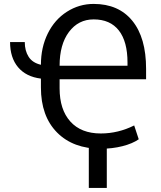

<svg xmlns="http://www.w3.org/2000/svg" viewBox="-20 -740 813 969"><path d="M488.8 10.7C527.2 10.7 563.5 6.4 597.7 -2.2C631.8 -10.8 659.3 -22.5 680.2 -37.1L657.2 -106.9C603.2 -79.9 547 -66.4 488.8 -66.4C422.4 -66.4 371.1 -86.5 335 -126.7C298.8 -166.9 280.8 -222.8 280.8 -294.4V-339.8H717.3V-392.6C717.3 -497.4 694.2 -578.2 647.9 -635C601.7 -691.8 536.6 -720.2 452.6 -720.2C403.8 -720.2 358.8 -707 317.6 -680.7C276.4 -654.3 244.3 -617.8 221.2 -571C198.1 -524.3 186.5 -471.7 186.5 -413.1C158.2 -419.6 137.5 -433 124.5 -453.4C111.5 -473.7 105 -498.5 105 -527.8H30.8C30.8 -475.1 44.3 -432.7 71.3 -400.6C98.3 -368.6 136.7 -349.4 186.5 -343.3V-298.8C186.5 -202.1 213.6 -126.4 267.8 -71.5C322 -16.7 395.7 10.7 488.8 10.7ZM280.8 -408.2C280.8 -479.8 296.5 -536.7 328.1 -578.9C359.7 -621 401.2 -642.1 452.6 -642.1C508.3 -642.1 550.7 -623.5 579.8 -586.2C609 -548.9 623.5 -495 623.5 -424.3V-408.2ZM519 208.5V-41.5H428.2V208.5Z"/></svg>

Font: Roboto1
Style: rg
Weight: 400
Designer: Google
Version: Version 2.137; 2017